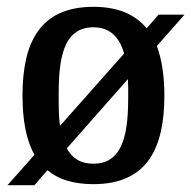

<svg xmlns="http://www.w3.org/2000/svg" viewBox="-20 -530 561 563"><path d="M81 13 119 -31C151 -4 195 10 254 10C412 10 462 -96 462 -250C462 -305 455 -354 440 -395L521 -487H445L410 -447C377 -487 327 -510 254 -510C96 -510 46 -404 46 -250C46 -180 56 -121 81 -76L2 13ZM152 -250C152 -350 162 -450 254 -450C305 -450 331 -418 344 -373L156 -161C152 -189 152 -219 152 -250ZM254 -50C215 -50 191 -67 176 -95L355 -298C356 -282 356 -266 356 -250C356 -150 346 -50 254 -50Z"/></svg>

Font: Hermeneus One
Style: Regular
Weight: 400
Designer: Rodrigo Fuenzalida, Pablo Impallari
Foundry: Pablo Impallari, Rodrigo Fuenzalida
Version: Version 1.002